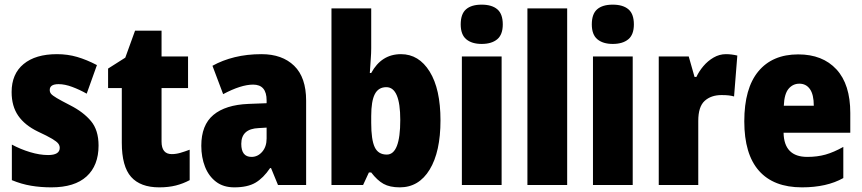

<svg xmlns="http://www.w3.org/2000/svg" viewBox="-20 -796 3710 826"><path d="M404 -170Q404 -84 352.5 -37Q301 10 201 10Q155 10 113.5 3Q72 -4 31 -21V-174Q68 -154 109.5 -141.5Q151 -129 187 -129Q237 -129 237 -160Q237 -170 230.5 -178.5Q224 -187 204 -199Q184 -211 143 -230Q87 -257 58.5 -298Q30 -339 30 -400Q30 -478 81.5 -520.5Q133 -563 225 -563Q271 -563 312 -551Q353 -539 397 -516L353 -393Q323 -410 291 -422Q259 -434 232 -434Q194 -434 194 -409Q194 -399 200 -392Q206 -385 224.5 -374Q243 -363 282 -343Q339 -314 371.5 -275Q404 -236 404 -170Z M719 -133Q737 -133 756 -138.5Q775 -144 796 -152V-21Q768 -6 736.5 2Q705 10 665 10Q584 10 544 -35Q504 -80 504 -182V-417H445V-501L519 -548L561 -664H675V-553H789V-417H675V-187Q675 -133 719 -133Z M1105 -563Q1194 -563 1245.5 -513Q1297 -463 1297 -363V0H1176L1146 -73H1142Q1113 -30 1079 -10Q1045 10 988 10Q941 10 909.5 -14Q878 -38 862 -78.5Q846 -119 846 -169Q846 -258 898 -301.5Q950 -345 1049 -349L1127 -352V-364Q1127 -432 1069 -432Q1017 -432 940 -391L894 -513Q937 -537 990 -550Q1043 -563 1105 -563ZM1093 -245Q1018 -242 1018 -177Q1018 -121 1062 -121Q1089 -121 1108 -143Q1127 -165 1127 -200V-247Z M1577 -588Q1577 -568 1575 -541.5Q1573 -515 1571 -482H1577Q1621 -563 1705 -563Q1782 -563 1828.5 -488Q1875 -413 1875 -278Q1875 -143 1828.5 -66.5Q1782 10 1700 10Q1657 10 1630 -5Q1603 -20 1577 -54H1567L1542 0H1406V-760H1577ZM1642 -421Q1608 -421 1592.5 -391Q1577 -361 1577 -297V-267Q1577 -195 1592 -163Q1607 -131 1644 -131Q1702 -131 1702 -280Q1702 -421 1642 -421Z M2052 -776Q2096 -776 2119.5 -756Q2143 -736 2143 -691Q2143 -647 2119 -627Q2095 -607 2052 -607Q2010 -607 1986 -627Q1962 -647 1962 -691Q1962 -736 1985 -756Q2008 -776 2052 -776ZM2138 -553V0H1967V-553Z M2420 0H2249V-760H2420Z M2616 -776Q2660 -776 2683.5 -756Q2707 -736 2707 -691Q2707 -647 2683 -627Q2659 -607 2616 -607Q2574 -607 2550 -627Q2526 -647 2526 -691Q2526 -736 2549 -756Q2572 -776 2616 -776ZM2702 -553V0H2531V-553Z M3103 -563Q3127 -563 3152 -557L3138 -381Q3128 -384 3115.5 -385.5Q3103 -387 3084 -387Q3039 -387 3011.5 -362Q2984 -337 2984 -276V0H2814V-553H2943L2968 -465H2976Q2987 -489 3006 -511.5Q3025 -534 3050 -548.5Q3075 -563 3103 -563Z M3414 -562Q3519 -562 3578.5 -497.5Q3638 -433 3638 -310V-225H3351Q3353 -121 3453 -121Q3496 -121 3531.5 -131Q3567 -141 3608 -164V-30Q3537 10 3430 10Q3308 10 3245 -61.5Q3182 -133 3182 -274Q3182 -416 3242.5 -489Q3303 -562 3414 -562ZM3419 -436Q3391 -436 3372.5 -414Q3354 -392 3352 -341H3481Q3481 -389 3464.5 -412.5Q3448 -436 3419 -436Z"/></svg>

Font: Noto Sans Gurmukhi UI Condensed Black
Style: Regular
Weight: 900
Width: 3
Designer: Jelle Bosma - Monotype Design Team
Foundry: Monotype Imaging Inc.
Version: Version 2.004; ttfautohint (v1.8.4.7-5d5b)